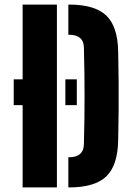

<svg xmlns="http://www.w3.org/2000/svg" viewBox="-20 -820 574 840"><path d="M79 0V-360H40V-473H79V-800H229V0ZM279 0V-132H282Q345.5 -132 347 -188Q353 -400.5 347 -613Q345.5 -668 282 -668H279V-800H282Q394.5 -800 444.8 -752.2Q495 -704.5 497 -595Q498.5 -525.5 499 -463Q499.5 -400.5 499 -338Q498.5 -275.5 497 -206Q495 -96 444.8 -48Q394.5 0 282 0ZM266 -473H316V-360H266Z"/></svg>

Font: Big Shoulders Stencil Display Black
Style: Regular
Weight: 900
Designer: Patric King
Foundry: XO Type Co
Version: Version 1.000